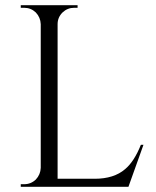

<svg xmlns="http://www.w3.org/2000/svg" viewBox="-20 -720 602 740"><path d="M533 -162 475 0H60V-10H73Q99 -10 118 -28Q136 -47 137 -73V-627Q136 -653 118 -672Q99 -690 73 -690H60V-700H279V-690H266Q240 -690 221 -672Q202 -653 202 -627V-31H345Q419 -31 462 -68Q497 -97 523 -162Z"/></svg>

Font: Cinzel(RUS BY LYAJKA)
Style: Regular
Weight: 400
Designer: Natanael Gama
Version: Version 1.001;PS 001.001;hotconv 1.0.56;makeotf.lib2.0.21325